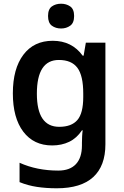

<svg xmlns="http://www.w3.org/2000/svg" viewBox="-20 -771 666 1031"><path d="M263 -552Q366 -552 424 -472H429L441 -542H546V4Q546 120 480.5 180Q415 240 285 240Q227 240 178 232.5Q129 225 85 207V103Q178 145 293 145Q355 145 387.5 110.5Q420 76 420 10V-4Q420 -19 421 -39Q422 -59 424 -71H420Q392 -29 351.5 -9.5Q311 10 260 10Q161 10 105 -64Q49 -138 49 -270Q49 -402 105.5 -477Q162 -552 263 -552ZM296 -449Q178 -449 178 -268Q178 -90 298 -90Q364 -90 395.5 -126.5Q427 -163 427 -250V-269Q427 -365 395.5 -407Q364 -449 296 -449ZM308 -751Q336 -751 357 -736.5Q378 -722 378 -685Q378 -648 357 -633Q336 -618 308 -618Q279 -618 258.5 -633Q238 -648 238 -685Q238 -722 258.5 -736.5Q279 -751 308 -751Z"/></svg>

Font: Noto Sans Malayalam SemiBold
Style: Regular
Weight: 600
Designer: Jelle Bosma - Monotype Design Team
Foundry: Monotype Imaging Inc.
Version: Version 2.104; ttfautohint (v1.8.4.7-5d5b)